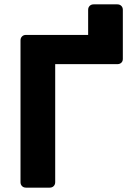

<svg xmlns="http://www.w3.org/2000/svg" viewBox="-20 -860 593 880"><path d="M518 -840Q529 -840 536 -833Q543 -826 543 -815V-590Q543 -579 536 -572.5Q529 -566 518 -566H233V-25Q233 -14 226 -7Q219 0 208 0H99Q88 0 81 -7Q74 -14 74 -25V-675Q74 -686 81 -693Q88 -700 99 -700H384V-815Q384 -826 391 -833Q398 -840 409 -840Z"/></svg>

Font: Fz Rubik SemBd
Style: Regular
Weight: 600
Designer: Hubert and Fischer
Foundry: Hubert and Fischer
Version: Vit hóa bi FontZin.com